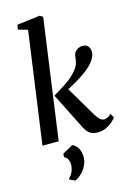

<svg xmlns="http://www.w3.org/2000/svg" viewBox="-156 -887 847 1235"><g transform="rotate(-15 268.0 -270.0)"><path d="M39.5 0 143 -744 79.5 -762 85.5 -793 237.5 -812 258.5 -799.5 147.5 0ZM404.5 10Q384 10 368.2 3.5Q352.5 -3 340.2 -16.2Q328 -29.5 317.5 -51L197 -290.5Q228 -310.5 257 -327.8Q286 -345 312.8 -366Q339.5 -387 363 -417Q379.5 -437 385 -458Q390.5 -479 391.5 -497Q393.5 -517.5 403.2 -529.8Q413 -542 426.8 -547.8Q440.5 -553.5 454 -553.5Q477 -553.5 489.8 -539.2Q502.5 -525 502.5 -505Q503.5 -486 495.5 -468.2Q487.5 -450.5 474.5 -434.5Q457.5 -413 430.2 -391.8Q403 -370.5 372.2 -351.8Q341.5 -333 313 -318Q284.5 -303 264.5 -293L281.5 -328.5L414 -104.5Q427 -83 440.5 -71.8Q454 -60.5 466.5 -60.5Q476.5 -60.5 488.8 -65.8Q501 -71 515 -84.5L530.5 -57Q521.5 -44 503.8 -28.2Q486 -12.5 460.8 -1.2Q435.5 10 404.5 10ZM185 271.5 151 255.5V246.5Q166.5 234 176.5 210.2Q186.5 186.5 186 162Q186 143 177.8 128.8Q169.5 114.5 155 108V85.5L225.5 46Q251 57.5 263.2 81Q275.5 104.5 276.5 134.5Q277.5 165.5 263.5 194Q249.5 222.5 228 243Q206.5 263.5 185 271.5Z"/></g></svg>

Font: Merriweather 48pt Medium
Style: Italic
Weight: 500
Italic angle: -7.8°
Version: Version 2.101